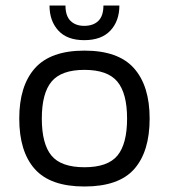

<svg xmlns="http://www.w3.org/2000/svg" viewBox="-20 -668 614 698"><path d="M286 -522Q224 -522 192 -557Q160 -592 160 -648H218Q218 -610 236.5 -592Q255 -574 286 -574Q319 -574 337.5 -592Q356 -610 356 -648H414Q414 -592 381.5 -557Q349 -522 286 -522ZM287 10Q163 10 106.5 -53.5Q50 -117 50 -237Q50 -356 107 -420Q164 -484 287 -484Q410 -484 467 -420Q524 -356 524 -237Q524 -117 468 -53.5Q412 10 287 10ZM287 -60Q372 -60 407 -102.5Q442 -145 442 -237Q442 -329 406.5 -371.5Q371 -414 287 -414Q203 -414 167.5 -371.5Q132 -329 132 -237Q132 -145 167 -102.5Q202 -60 287 -60Z"/></svg>

Font: Kanit Light
Style: Regular
Weight: 300
Designer: Katatrad Team
Foundry: CadsonDemak
Version: Version 2.000; ttfautohint (v1.8.3)